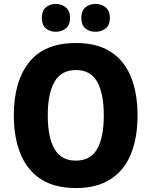

<svg xmlns="http://www.w3.org/2000/svg" viewBox="-20 -943 768 973"><path d="M677 -358Q677 -245 643.5 -162.5Q610 -80 540.5 -35Q471 10 364 10Q257 10 187.5 -35Q118 -80 84 -163Q50 -246 50 -359Q50 -530 127.5 -627.5Q205 -725 365 -725Q472 -725 541 -680.5Q610 -636 643.5 -553.5Q677 -471 677 -358ZM222 -358Q222 -248 256 -188.5Q290 -129 364 -129Q439 -129 472.5 -188Q506 -247 506 -358Q506 -469 472.5 -528.5Q439 -588 365 -588Q290 -588 256 -528Q222 -468 222 -358ZM192 -852Q192 -888 212 -905.5Q232 -923 263 -923Q293 -923 314 -905Q335 -887 335 -852Q335 -817 314 -799.5Q293 -782 263 -782Q232 -782 212 -799.5Q192 -817 192 -852ZM392 -852Q392 -888 412.5 -905.5Q433 -923 464 -923Q495 -923 516 -905Q537 -887 537 -852Q537 -817 516 -799.5Q495 -782 464 -782Q432 -782 412 -799.5Q392 -817 392 -852Z"/></svg>

Font: Noto Sans Sinhala SemiCondensed ExtraBold
Style: Regular
Weight: 800
Width: 4
Designer: Jelle Bosma - Monotype Design Team
Foundry: Monotype Imaging Inc.
Version: Version 2.006; ttfautohint (v1.8.4.7-5d5b)